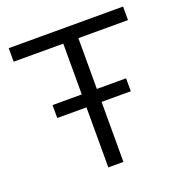

<svg xmlns="http://www.w3.org/2000/svg" viewBox="-127 -810 870 920"><g transform="rotate(-20 308.5 -350.0)"><path d="M270 0V-306H121V-372H270V-631H17V-700H600V-631H347V-372H496V-306H347V0Z"/></g></svg>

Font: Red Hat Display
Style: Regular
Weight: 300
Designer: Pentagram, MCKL
Foundry: Pentagram, MCKL
Version: Version 1.023